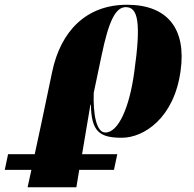

<svg xmlns="http://www.w3.org/2000/svg" viewBox="-160 -566 816 807"><path d="M-140 148H-28L-44 221H161L173 148H319L333 82H185L220 -126H222C224 -13 258 13 352 13C445 13 572 -70 599 -268C624 -445 544 -546 374 -546C203 -546 95 -436 59 -263L15 -53L-14 82H-126ZM283 -9C244 -9 231 -89 234 -176L267 -333C297 -477 325 -536 369 -536C420 -536 434 -472 404 -261C384 -115 338 -9 283 -9Z"/></svg>

Font: Noto Serif Display Black
Style: Italic
Weight: 900
Italic angle: -12°
Designer: Monotype Design Team
Foundry: Monotype Imaging Inc.
Version: Version 2.009